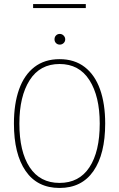

<svg xmlns="http://www.w3.org/2000/svg" viewBox="-20 -920 590 951"><path d="M275 11Q165 11 107 -73Q49 -157 49 -308Q49 -406 74.5 -477.5Q100 -549 150.5 -588Q201 -627 275 -627Q349 -627 399.5 -588Q450 -549 475.5 -477.5Q501 -406 501 -308Q501 -157 443 -73Q385 11 275 11ZM275 -14Q372 -14 423 -91.5Q474 -169 474 -308Q474 -443 423 -523Q372 -603 275 -603Q178 -603 127 -523Q76 -443 76 -308Q76 -169 127 -91.5Q178 -14 275 -14ZM276 -699Q265 -699 257.5 -706.5Q250 -714 250 -725Q250 -737 257.5 -744.5Q265 -752 276 -752Q287 -752 295 -744Q303 -736 303 -725Q303 -714 295 -706.5Q287 -699 276 -699ZM144 -880V-900H405V-880Z"/></svg>

Font: Inconsolata SemiExpanded ExtraLight
Style: Regular
Weight: 200
Width: 6
Monospace: yes
Designer: Raph Levien, Cyreal, Brenton Simpson
Foundry: Raph Levien, Cyreal, Google
Version: Version 3.001; ttfautohint (v1.8.2.53-6de2)